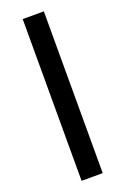

<svg xmlns="http://www.w3.org/2000/svg" viewBox="-172 -853 662 1015"><g transform="rotate(-20 159.5 -345.0)"><path d="M100 110V-800H219V110Z"/></g></svg>

Font: Geologica Thin Roman SemiBold
Style: Regular
Weight: 600
Version: Version 1.010;gftools[0.9.28]